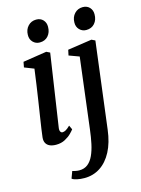

<svg xmlns="http://www.w3.org/2000/svg" viewBox="-147 -854 874 1190"><g transform="rotate(-15 289.5 -259.0)"><path d="M126.5 10Q103 10 86.5 2.8Q70 -4.5 62 -18.8Q54 -33 56 -55Q58 -74.5 63 -108.5Q68 -142.5 74.8 -186.2Q81.5 -230 89.2 -279.5Q97 -329 104.2 -380.5Q111.5 -432 118 -480.5L57 -504.5L63.5 -539L215.5 -562.5L238 -551.5L169 -90Q166 -72 171 -63.2Q176 -54.5 184.5 -54.5Q194.5 -54.5 205.8 -60.8Q217 -67 234 -83.5L246.5 -57Q241 -49 225.2 -33Q209.5 -17 184.5 -3.5Q159.5 10 126.5 10ZM192.5 -628.5Q166.5 -628.5 149 -646.8Q131.5 -665 132.5 -693Q133 -727 153.8 -749.2Q174.5 -771.5 206.5 -771.5Q234 -771.5 250.5 -753.8Q267 -736 266.5 -709.5Q266.5 -674 246.5 -651.2Q226.5 -628.5 192.5 -628.5ZM458.5 2Q448.5 83.5 418.8 140Q389 196.5 344 225.8Q299 255 243 255Q217.5 255 195.2 250.2Q173 245.5 163.5 237.5L180 193Q187 195.5 200.2 198Q213.5 200.5 224 200.5Q256.5 200.5 278.8 182.8Q301 165 315.2 133.8Q329.5 102.5 338.2 61.5Q347 20.5 352.5 -26L408.5 -480.5L343 -504.5L350.5 -539.5L505.5 -562.5L528 -551.5ZM491 -628.5Q465 -628.5 447.5 -646.8Q430 -665 431 -693Q431.5 -727 452.2 -749.2Q473 -771.5 505 -771.5Q532.5 -771.5 549 -753.8Q565.5 -736 565 -709.5Q565 -674 545 -651.2Q525 -628.5 491 -628.5Z"/></g></svg>

Font: Merriweather 28pt Medium
Style: Italic
Weight: 500
Italic angle: -7.8°
Version: Version 2.101